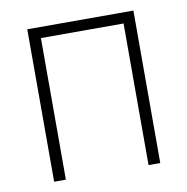

<svg xmlns="http://www.w3.org/2000/svg" viewBox="-65 -583 629 645"><g transform="rotate(-10 250.0 -260.0)"><path d="M69 0V-520H431V0H391V-483H109V0Z"/></g></svg>

Font: Iosevka Term Curly Extralight
Style: Regular
Weight: 200
Designer: Belleve Invis
Foundry: Belleve Invis
Version: Version 32.3.0